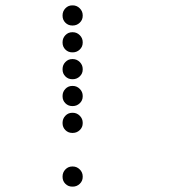

<svg xmlns="http://www.w3.org/2000/svg" viewBox="-20 -708 640 715"><path d="M249 -688Q234 -688 223.5 -677Q213 -666 213 -651V-649Q213 -634 223.5 -623.5Q234 -613 249 -613H251Q266 -613 277 -623.5Q288 -634 288 -649V-651Q288 -666 277 -677Q266 -688 251 -688ZM249 -588Q234 -588 223.5 -577Q213 -566 213 -551V-549Q213 -534 223.5 -523.5Q234 -513 249 -513H251Q266 -513 277 -523.5Q288 -534 288 -549V-551Q288 -566 277 -577Q266 -588 251 -588ZM249 -488Q234 -488 223.5 -477Q213 -466 213 -451V-449Q213 -434 223.5 -423.5Q234 -413 249 -413H251Q266 -413 277 -423.5Q288 -434 288 -449V-451Q288 -466 277 -477Q266 -488 251 -488ZM249 -388Q234 -388 223.5 -377Q213 -366 213 -351V-349Q213 -334 223.5 -323.5Q234 -313 249 -313H251Q266 -313 277 -323.5Q288 -334 288 -349V-351Q288 -366 277 -377Q266 -388 251 -388ZM249 -288Q234 -288 223.5 -277Q213 -266 213 -251V-249Q213 -234 223.5 -223.5Q234 -213 249 -213H251Q266 -213 277 -223.5Q288 -234 288 -249V-251Q288 -266 277 -277Q266 -288 251 -288ZM249 -88Q234 -88 223.5 -77Q213 -66 213 -51V-49Q213 -34 223.5 -23.5Q234 -13 249 -13H251Q266 -13 277 -23.5Q288 -34 288 -49V-51Q288 -66 277 -77Q266 -88 251 -88Z"/></svg>

Font: Doto Rounded
Style: Bold
Weight: 700
Monospace: yes
Version: Version 1.000